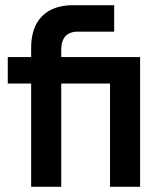

<svg xmlns="http://www.w3.org/2000/svg" viewBox="-20 -720 625 740"><path d="M404 -398H216V0H100V-398H10V-500H100V-535Q100 -615 142 -657.5Q184 -700 262 -700H420V-598H280Q216 -598 216 -527V-500H520V0H404Z"/></svg>

Font: PT Root UI Web Bold
Style: Regular
Weight: 700
Designer: Vitaly Kuzmin
Foundry: ParaType Ltd.
Version: Version 1.000W